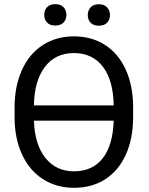

<svg xmlns="http://www.w3.org/2000/svg" viewBox="-20 -896 720 926"><path d="M622.1 -332.5Q622.1 -228.5 587.2 -150.9Q552.2 -73.2 487.8 -31.7Q423.3 9.8 336.9 9.8Q252.9 9.8 188 -31.5Q123 -72.8 87.2 -149.2Q51.3 -225.6 50.3 -326.2V-377.4Q50.3 -480 85.9 -558.6Q121.6 -637.2 186.8 -679Q252 -720.7 335.9 -720.7Q421.4 -720.7 485.8 -679.7Q550.3 -638.7 585.7 -561.8Q621.1 -484.9 622.1 -383.8ZM335.9 -640.1Q247.1 -640.1 196.3 -573Q145.5 -505.9 143.6 -387.7H528.3Q526.4 -508.8 476.1 -574.5Q425.8 -640.1 335.9 -640.1ZM336.9 -69.8Q425.8 -69.8 475.1 -132.3Q524.4 -194.8 528.3 -314H143.6Q147.5 -198.7 199 -134.3Q250.5 -69.8 336.9 -69.8ZM193.4 -824.2Q193.4 -846.2 206.8 -861.1Q220.2 -876 246.6 -876Q272.9 -876 286.6 -861.1Q300.3 -846.2 300.3 -824.2Q300.3 -802.2 286.6 -787.6Q272.9 -772.9 246.6 -772.9Q220.2 -772.9 206.8 -787.6Q193.4 -802.2 193.4 -824.2ZM403.3 -823.2Q403.3 -845.2 416.7 -860.4Q430.2 -875.5 456.5 -875.5Q482.9 -875.5 496.6 -860.4Q510.3 -845.2 510.3 -823.2Q510.3 -801.3 496.6 -786.6Q482.9 -772 456.5 -772Q430.2 -772 416.7 -786.6Q403.3 -801.3 403.3 -823.2Z"/></svg>

Font: APIMedia Roboto
Style: Regular
Weight: 400
Designer: Google
Version: Version 2.137; 2017